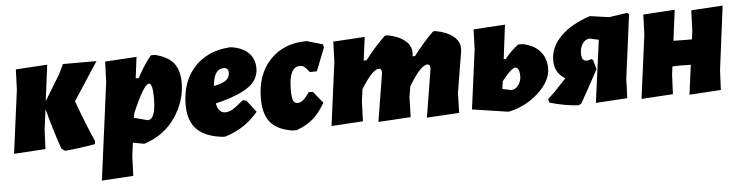

<svg xmlns="http://www.w3.org/2000/svg" viewBox="-44 -681 4133 1073"><g transform="rotate(-5 2023.0 -144.0)"><path d="M14 4 61 -352 65 -465 242 -476 216 -274 303 -416 330 -472H518L379 -259Q425 -131 471 -28L469 -11Q379 6 299 12L280 -2Q240 -116 211 -230L196 -116L191 -7Z M743 -476 728 -357H745Q782 -428 824 -478H847Q921 -459 951.5 -419Q982 -379 982 -311Q982 -209 921 -118Q860 -27 747 11H740L681 0L671 76L667 185L490 196L562 -352L566 -465ZM799 -321Q770 -321 703 -163L699 -138L775 -118Q820 -118 820 -238Q820 -321 799 -321Z M1385 -112Q1311 -23 1199 11H1183Q1086 0 1039.5 -47.5Q993 -95 993 -183Q993 -314 1067 -395Q1141 -476 1268 -484L1284 -482Q1343 -471 1374 -438Q1405 -405 1405 -354Q1405 -292 1348.5 -251Q1292 -210 1162 -178Q1172 -124 1211 -124Q1231 -124 1251.5 -136Q1272 -148 1313 -183L1333 -179ZM1222 -371Q1167 -371 1160 -276Q1209 -286 1229 -301.5Q1249 -317 1249 -343Q1249 -371 1222 -371Z M1698 -481 1787 -455 1791 -437 1740 -308 1701 -307Q1682 -331 1672 -338.5Q1662 -346 1648 -346Q1586 -346 1586 -219Q1586 -174 1593 -157.5Q1600 -141 1619 -141Q1634 -141 1648 -152.5Q1662 -164 1685 -196L1708 -195L1761 -130Q1728 -73 1691.5 -41.5Q1655 -10 1599 10H1576Q1492 -3 1453.5 -48.5Q1415 -94 1415 -183Q1415 -318 1492 -399.5Q1569 -481 1698 -481Z M2023 -476 2006 -345H2022Q2079 -419 2136 -473L2149 -474Q2211 -463 2247 -433.5Q2283 -404 2282 -363L2281 -349L2280 -345H2294Q2347 -415 2406 -473L2419 -474Q2482 -463 2518.5 -433.5Q2555 -404 2554 -363L2553 -349L2515 -119L2512 -7L2330 4L2373 -260L2374 -270Q2374 -292 2358 -292Q2321 -292 2253 -179L2243 -119L2240 -7L2058 4L2101 -260L2102 -270Q2102 -292 2086 -292Q2051 -292 1985 -186L1976 -116L1972 -7L1795 4L1842 -352L1846 -465Z M2585 -20 2629 -352 2633 -465 2810 -476 2786 -284H2797Q2834 -330 2874 -359H2897Q2959 -348 2994 -309.5Q3029 -271 3029 -211Q3029 -143 2958.5 -77Q2888 -11 2791 10H2783ZM2847 -232Q2825 -232 2770 -162L2764 -119L2814 -109Q2837 -109 2853.5 -131.5Q2870 -154 2870 -181Q2870 -205 2863.5 -218.5Q2857 -232 2847 -232Z M3182 9Q3106 5 3020 -20L3014 -40Q3060 -82 3120 -148Q3061 -182 3061 -254Q3061 -327 3121 -387.5Q3181 -448 3287 -482L3394 -467L3495 -482L3506 -474L3459 -116L3455 -7L3278 4L3325 -346L3275 -357Q3251 -357 3235 -334Q3219 -311 3219 -277Q3219 -220 3273 -242L3283 -237L3298 -184Q3282 -153 3248 -91.5Q3214 -30 3197 0Z M3762 -476 3740 -304 3799 -303H3844L3850 -352L3854 -465L4031 -476L3985 -116L3980 -7L3803 4L3825 -162L3772 -163L3722 -162L3716 -116L3711 -7L3534 4L3581 -352L3585 -465Z"/></g></svg>

Font: Alegreya Sans SC Black
Style: Italic
Weight: 900
Italic angle: -7°
Designer: Juan Pablo del Peral
Foundry: Huerta Tipografica
Version: Version 2.007